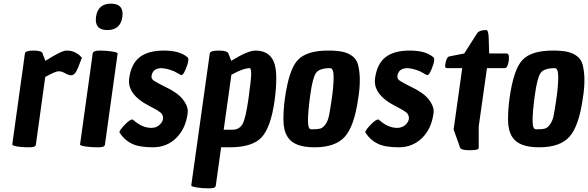

<svg xmlns="http://www.w3.org/2000/svg" viewBox="-20 -788 3210 1048"><path d="M228 -456Q316 -512 343 -512Q370 -512 390 -502Q410 -492 418 -482L427 -473Q404 -409 393 -393Q382 -377 368.5 -377Q355 -377 336 -388Q317 -399 300 -399Q283 -399 227 -368L176 0Q175 6 173 8Q167 16 140 16Q113 16 93 14Q45 9 47 0L116 -496Q118 -512 163 -512Q208 -512 213 -496V-494Z M486 -496Q488 -512 524 -512Q560 -512 591.5 -507Q623 -502 622 -496L553 0Q552 6 550 8Q544 16 517 16Q490 16 468 14Q415 9 417 0ZM586 -768Q649 -768 649 -712Q649 -705 648 -696Q638 -624 566 -624Q503 -624 503 -680Q503 -687 504 -696Q514 -768 586 -768Z M1005 -181Q1005 -175 1004 -168Q993 -85 941.5 -34.5Q890 16 814.5 16Q739 16 699 -4Q659 -24 635 -61Q632 -63 632 -66Q632 -77 660.5 -106.5Q689 -136 702 -136Q705 -136 709 -132Q756 -90 806 -90Q834 -90 852 -107.5Q870 -125 870 -143Q870 -161 857 -173Q837 -189 787 -214Q684 -269 684 -345Q684 -352 685 -360Q696 -440 742.5 -476Q789 -512 874 -512Q959 -512 1000 -478H1001Q1008 -473 1008 -462Q1008 -451 1003 -436Q984 -378 970 -378Q968 -378 965 -380L930 -399Q888 -416 858 -416Q813 -414 807 -373Q805 -357 821 -347Q837 -337 847.5 -331.5Q858 -326 878 -316Q948 -283 976.5 -247.5Q1005 -212 1005 -181Z M1374 -512Q1448 -512 1474 -452Q1488 -418 1488 -362.5Q1488 -307 1479 -240Q1458 -91 1407 -37.5Q1356 16 1235 16H1187L1158 224Q1157 230 1155 232Q1151 240 1117.5 240Q1084 240 1053.5 235Q1023 230 1024 224L1125 -496Q1127 -512 1173.5 -512Q1220 -512 1227 -496L1242 -456Q1333 -512 1374 -512ZM1344 -416Q1308 -416 1243 -380L1201 -80H1249Q1286 -80 1303.5 -110.5Q1321 -141 1336 -247.5Q1351 -354 1351 -384Q1351 -414 1344 -416Z M1771 -512Q1819 -512 1849.5 -505.5Q1880 -499 1903 -482Q1926 -465 1934 -436Q1944 -397 1944 -350.5Q1944 -304 1935 -250Q1914 -100 1862.5 -42Q1811 16 1697 16Q1583 16 1549 -42Q1527 -77 1527 -135Q1527 -193 1535 -250Q1557 -409 1605.5 -460.5Q1654 -512 1771 -512ZM1679 -82Q1712 -82 1727.5 -86Q1743 -90 1756.5 -109Q1770 -128 1776 -157.5Q1782 -187 1791.5 -253Q1801 -319 1801 -367.5Q1801 -416 1782 -416Q1722 -416 1704 -388.5Q1686 -361 1673.5 -269.5Q1661 -178 1661 -130Q1661 -82 1679 -82Z M2347 -181Q2347 -175 2346 -168Q2335 -85 2283.5 -34.5Q2232 16 2156.5 16Q2081 16 2041 -4Q2001 -24 1977 -61Q1974 -63 1974 -66Q1974 -77 2002.5 -106.5Q2031 -136 2044 -136Q2047 -136 2051 -132Q2098 -90 2148 -90Q2176 -90 2194 -107.5Q2212 -125 2212 -143Q2212 -161 2199 -173Q2179 -189 2129 -214Q2026 -269 2026 -345Q2026 -352 2027 -360Q2038 -440 2084.5 -476Q2131 -512 2216 -512Q2301 -512 2342 -478H2343Q2350 -473 2350 -462Q2350 -451 2345 -436Q2326 -378 2312 -378Q2310 -378 2307 -380L2272 -399Q2230 -416 2200 -416Q2155 -414 2149 -373Q2147 -357 2163 -347Q2179 -337 2189.5 -331.5Q2200 -326 2220 -316Q2290 -283 2318.5 -247.5Q2347 -212 2347 -181Z M2423 -416Q2410 -416 2410 -424V-434Q2416 -476 2432 -480L2514 -496L2586 -609Q2599 -624 2634 -624Q2646 -624 2647.5 -581Q2649 -538 2650 -496H2746Q2758 -496 2758 -473Q2758 -466 2757 -456Q2751 -416 2735 -416H2638L2593 -98V16Q2593 21 2591 24Q2586 32 2540.5 32Q2495 32 2490 16V14L2456 -81L2503 -416Z M2997 -512Q3045 -512 3075.5 -505.5Q3106 -499 3129 -482Q3152 -465 3160 -436Q3170 -397 3170 -350.5Q3170 -304 3161 -250Q3140 -100 3088.5 -42Q3037 16 2923 16Q2809 16 2775 -42Q2753 -77 2753 -135Q2753 -193 2761 -250Q2783 -409 2831.5 -460.5Q2880 -512 2997 -512ZM2905 -82Q2938 -82 2953.5 -86Q2969 -90 2982.5 -109Q2996 -128 3002 -157.5Q3008 -187 3017.5 -253Q3027 -319 3027 -367.5Q3027 -416 3008 -416Q2948 -416 2930 -388.5Q2912 -361 2899.5 -269.5Q2887 -178 2887 -130Q2887 -82 2905 -82Z"/></svg>

Font: Chau Philomene One
Style: Italic
Weight: 400
Designer: Vicente Lamonaca
Foundry: TipoType
Version: Version 1.002